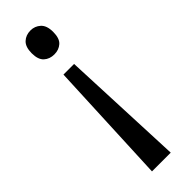

<svg xmlns="http://www.w3.org/2000/svg" viewBox="-248 -557 753 753"><g transform="rotate(-45 128.5 -180.0)"><path d="M98 -330H157L179 184H75ZM188 -477Q188 -441 171 -426Q154 -411 129 -411Q103 -411 86 -426.5Q69 -442 69 -477Q69 -512 86 -528Q103 -544 129 -544Q153 -544 170.5 -528Q188 -512 188 -477Z"/></g></svg>

Font: Noto Sans Thai SemiCondensed
Style: Regular
Weight: 400
Width: 4
Designer: Monotype Design Team
Foundry: Monotype Imaging Inc.
Version: Version 2.001